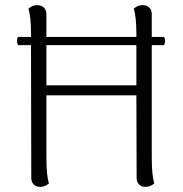

<svg xmlns="http://www.w3.org/2000/svg" viewBox="-20 -719 713 749"><path d="M572 -543V-103Q572 -34 582 -4Q568 10 547 10Q532 10 522.5 0.5Q513 -9 513 -25L512 -347H161V-103Q161 -34 171 -4Q157 10 136 10Q121 10 111.5 0.5Q102 -9 102 -25L101 -543H50Q46 -553 46 -559Q46 -565 50 -575H101V-587Q101 -652 91 -685Q105 -699 125 -699Q141 -699 151 -689.5Q161 -680 161 -664V-575H512V-587Q512 -652 502 -685Q516 -699 537 -699Q552 -699 562 -689.5Q572 -680 572 -664V-575H620Q624 -568 624 -559Q624 -550 620 -543ZM512 -543H161V-386H512Z"/></svg>

Font: Arima Madurai Light
Style: Regular
Weight: 300
Designer: Joana Correia and Natanael Gama
Foundry: NDISCOVER
Version: Version 1.020